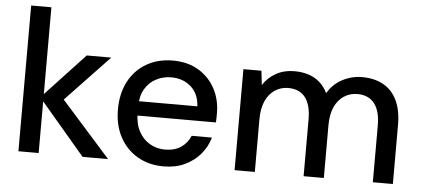

<svg xmlns="http://www.w3.org/2000/svg" viewBox="-50 -826 2077 945"><g transform="rotate(5 988.5 -354.0)"><path d="M385 0 152 -274 362 -499H483L233 -236L234 -311L511 0ZM68 0V-720H168V0Z M786 12Q713 12 657 -20.5Q601 -53 569.5 -111.5Q538 -170 538 -248Q538 -327 569 -386Q600 -445 656.5 -478Q713 -511 787 -511Q861 -511 914.5 -478.5Q968 -446 996.5 -392Q1025 -338 1025 -273Q1025 -263 1025 -251.5Q1025 -240 1024 -226H611V-297H926Q923 -358 884 -393Q845 -428 786 -428Q746 -428 711.5 -410Q677 -392 656.5 -357Q636 -322 636 -269V-240Q636 -185 656.5 -147.5Q677 -110 711 -90.5Q745 -71 785 -71Q833 -71 864.5 -92.5Q896 -114 911 -150H1011Q998 -104 967 -67.5Q936 -31 890.5 -9.5Q845 12 786 12Z M1136 0V-499H1225L1233 -429Q1257 -467 1297 -489Q1337 -511 1387 -511Q1425 -511 1456.5 -501Q1488 -491 1512 -470Q1536 -449 1552 -417Q1578 -462 1624 -486.5Q1670 -511 1722 -511Q1783 -511 1827 -486.5Q1871 -462 1894.5 -413Q1918 -364 1918 -291V0H1819V-281Q1819 -352 1790 -389Q1761 -426 1706 -426Q1669 -426 1639.5 -406.5Q1610 -387 1593.5 -350.5Q1577 -314 1577 -261V0H1477V-281Q1477 -352 1448.5 -389Q1420 -426 1364 -426Q1328 -426 1298.5 -406.5Q1269 -387 1252.5 -350.5Q1236 -314 1236 -261V0Z"/></g></svg>

Font: DM Sans 20pt Medium
Style: Regular
Weight: 500
Version: Version 4.004;gftools[0.9.30]